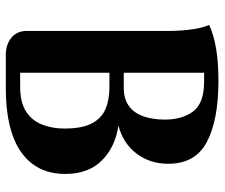

<svg xmlns="http://www.w3.org/2000/svg" viewBox="-74 -678 752 643"><g transform="rotate(90 301.5 -356.0)"><path d="M163 0Q129 0 106 -18.5Q83 -37 83 -71V-551Q83 -567 81.5 -589Q80 -611 76 -635Q72 -659 63 -681Q95 -696 141 -704Q187 -712 251 -712Q381 -712 454.5 -673.5Q528 -635 528 -544Q528 -483 494 -438Q460 -393 400 -377Q471 -367 516.5 -322Q562 -277 562 -199Q562 -133 528 -88.5Q494 -44 430.5 -22Q367 0 276 0ZM223 -48H270Q322 -48 352.5 -67.5Q383 -87 396.5 -121Q410 -155 410 -196Q410 -257 392 -289.5Q374 -322 343 -334.5Q312 -347 272 -347H207L200 -395H269Q309 -394 333.5 -411.5Q358 -429 369 -460.5Q380 -492 380 -532Q380 -591 352.5 -627.5Q325 -664 253 -664Q245 -664 237.5 -664Q230 -664 223 -664Z"/></g></svg>

Font: Arima Thin
Style: Bold
Weight: 700
Version: Version 1.100